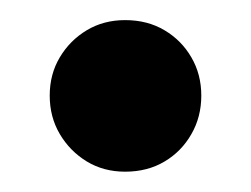

<svg xmlns="http://www.w3.org/2000/svg" viewBox="-20 -156 248 190"><path d="M103.8 13.9Q82.6 13.9 65.9 3.8Q49.2 -6.4 39.2 -23.3Q29.2 -40.2 29.2 -61.4Q29.2 -82.6 39.2 -99.3Q49.2 -116.1 65.9 -126.1Q82.6 -136.1 103.8 -136.1Q126 -136.1 142.9 -126Q159.7 -116 169.4 -99.2Q179.2 -82.4 179.2 -61.4Q179.2 -40.3 169.4 -23.3Q159.7 -6.2 142.9 3.8Q126 13.9 103.8 13.9Z"/></svg>

Font: Afacad Flux
Style: Regular
Weight: 400
Designer: Kristian Moeller
Foundry: Dicotype
Version: Version 1.100